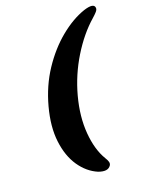

<svg xmlns="http://www.w3.org/2000/svg" viewBox="-160 -836 845 1054"><g transform="rotate(-20 263.0 -309.0)"><path d="M96.5 -309Q126 -419 184.2 -506.8Q242.5 -594.5 315 -654Q387.5 -713.5 460 -738.5Q523.5 -759 526 -728.5Q527 -718.5 517.5 -707.5Q508 -696.5 491 -681.5Q417.5 -617.5 357.2 -519.2Q297 -421 267 -309Q237 -196.5 245 -98.2Q253 0 291.5 64Q301 79 304.2 90.2Q307.5 101.5 301.5 111Q282 140.5 229 121Q170 96 129.2 36.5Q88.5 -23 77.8 -111Q67 -199 96.5 -309Z"/></g></svg>

Font: Fraunces 9pt S050 Black
Style: Italic
Weight: 900
Italic angle: -16°
Version: Version 1.000; ttfautohint (v1.8.3)